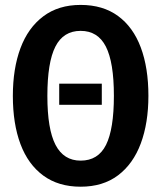

<svg xmlns="http://www.w3.org/2000/svg" viewBox="-20 -726 640 762"><path d="M384 -310H215V-394H384ZM569 -346Q569 -238 538.8 -156.8Q508.5 -75.5 448.5 -30.2Q388.5 15 300 15Q212 15 151.8 -29.2Q91.5 -73.5 61.2 -154.2Q31 -235 31 -345.5Q31 -453.5 61.2 -534.8Q91.5 -616 151.8 -661.2Q212 -706.5 300 -706.5Q388.5 -706.5 448.5 -662.5Q508.5 -618.5 538.8 -537.5Q569 -456.5 569 -346ZM432 -346Q432 -478.5 400.2 -541Q368.5 -603.5 300 -603.5Q231.5 -603.5 199.8 -541Q168 -478.5 168 -345.5Q168 -213 200.5 -150.8Q233 -88.5 300 -88.5Q369.5 -88.5 400.8 -151Q432 -213.5 432 -346Z"/></svg>

Font: Fira Code Light SemiBold
Style: Regular
Weight: 600
Monospace: yes
Version: Version 5.002